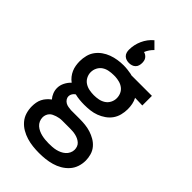

<svg xmlns="http://www.w3.org/2000/svg" viewBox="-293 -868 1186 1186"><g transform="rotate(45 300.0 -275.5)"><path d="M300 223Q300 223 300 223Q300 223 300 223Q273 223 245.5 220Q218 217 191.5 209Q165 201 141 187Q117 173 99 152Q81 131 73 104.5Q65 78 65 50Q65 33 68 16Q71 -1 78.5 -16Q86 -31 97.5 -44Q109 -57 123 -67Q110 -82 102.5 -101Q95 -120 95 -140Q95 -164 106.5 -187Q118 -210 136 -227Q121 -238 109.5 -252.5Q98 -267 90.5 -284Q83 -301 80 -319.5Q77 -338 77 -356Q77 -382 83.5 -407.5Q90 -433 105 -453.5Q120 -474 141 -489Q162 -504 186.5 -513Q211 -522 236.5 -526Q262 -530 287 -530Q304 -530 321.5 -528Q339 -526 355 -523L365 -520H544V-436L479 -438Q489 -419 493 -398.5Q497 -378 497 -356Q497 -331 490.5 -305.5Q484 -280 469.5 -259.5Q455 -239 433.5 -224Q412 -209 388 -200Q364 -191 338.5 -188Q313 -185 287 -185Q267 -185 246 -187Q225 -189 205 -194Q195 -188 188 -177Q181 -166 181 -154Q181 -142 188 -131.5Q195 -121 205.5 -115Q216 -109 228.5 -107Q241 -105 253 -104Q255 -104 256.5 -104Q258 -104 260 -104Q263 -104 266 -104Q269 -104 272 -104H328Q353 -104 377.5 -101.5Q402 -99 425.5 -91.5Q449 -84 470.5 -71.5Q492 -59 508 -40Q524 -21 531 3.5Q538 28 538 52Q538 80 529 106.5Q520 133 501.5 153.5Q483 174 459 188Q435 202 408.5 209.5Q382 217 355 220Q328 223 300 223ZM287 -269Q308 -269 328 -273Q348 -277 365 -288Q382 -299 391.5 -317.5Q401 -336 401 -356Q401 -375 393.5 -392.5Q386 -410 371 -421.5Q356 -433 337.5 -438Q319 -443 300 -444H287Q287 -444 286.5 -444Q286 -444 286 -444Q266 -444 245.5 -440Q225 -436 208.5 -425Q192 -414 182.5 -395.5Q173 -377 173 -356Q173 -336 182.5 -317.5Q192 -299 209 -288Q226 -277 246.5 -273Q267 -269 287 -269ZM300 139Q316 139 331.5 138Q347 137 362 133.5Q377 130 391 123.5Q405 117 416.5 107Q428 97 435 82.5Q442 68 442 53Q442 40 437.5 28Q433 16 423.5 7.5Q414 -1 402.5 -6.5Q391 -12 378.5 -15Q366 -18 353.5 -19Q341 -20 328 -20H272Q269 -20 265.5 -20Q262 -20 259 -20Q248 -20 236.5 -18Q225 -16 214.5 -12.5Q204 -9 193.5 -4Q183 1 175.5 9.5Q168 18 164 29Q160 40 160 51Q160 67 166.5 81.5Q173 96 184.5 106Q196 116 210 122.5Q224 129 239 132.5Q254 136 269.5 137.5Q285 139 300 139ZM300 -563Q288 -563 277 -566.5Q266 -570 257.5 -578Q249 -586 245.5 -597.5Q242 -609 242 -621Q242 -643 246.5 -664Q251 -685 260 -705Q269 -725 282 -742.5Q295 -760 312 -774L355 -731Q343 -720 333.5 -706Q324 -692 318 -677Q327 -675 335 -669.5Q343 -664 348.5 -656.5Q354 -649 356 -639.5Q358 -630 358 -621Q358 -609 354.5 -597.5Q351 -586 342.5 -578Q334 -570 323 -566.5Q312 -563 300 -563Z"/></g></svg>

Font: Zed Mono Medium Extended
Style: Regular
Weight: 500
Width: 7
Monospace: yes
Designer: Belleve Invis
Foundry: Belleve Invis
Version: Version 1.0.0; ttfautohint (v1.8.4)